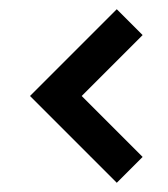

<svg xmlns="http://www.w3.org/2000/svg" viewBox="-20 -436 363 416"><path d="M45 -228 233 -416 289 -360 157 -228 289 -96 233 -40Z"/></svg>

Font: Berliner Wand
Style: Regular
Weight: 400
Designer: Peter Wiegel
Foundry: Peter Wiegel
Version: Version 1.000